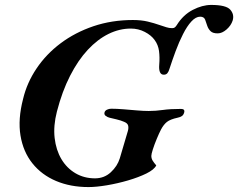

<svg xmlns="http://www.w3.org/2000/svg" viewBox="-20 -745 966 779"><path d="M339 14Q266 14 207.5 -10.7Q149 -35.4 111.5 -82.3Q73.9 -129.3 63.1 -195.4Q52.3 -261.4 73.6 -343.4Q89.2 -409.1 128.3 -467.2Q167.3 -525.3 225.9 -569.3Q284.5 -613.3 359 -638.6Q433.5 -663.8 518.9 -663.8Q553.4 -663.8 579.8 -657.4Q606.1 -651 625.8 -644Q644 -638 655.2 -634.4Q666.4 -630.8 678.4 -630.8Q685.7 -630.8 689.5 -634Q693.3 -637.1 697.3 -643.3Q723 -684.6 761.9 -704.8Q800.9 -725 836.8 -725Q897.6 -725 914.5 -705.5Q931.4 -686 923.9 -661.6Q917.5 -641.5 899.3 -625.5Q881.1 -609.6 863.2 -609.6Q843.5 -609.6 834.6 -618.3Q825.6 -627 821.2 -639.3Q816.9 -653.2 812.3 -665.2Q807.6 -677.3 792.2 -677.3Q774.3 -677.3 756.6 -658Q738.9 -638.8 722.7 -606.8Q706.4 -574.9 692.6 -537.6Q678.8 -500.3 667.3 -464.9Q664.5 -454.9 659.4 -448.4Q654.3 -441.9 644.4 -441.9Q622.8 -441.9 626.1 -483.2Q628.5 -512.7 625.2 -537.9Q621.8 -563.2 607.5 -582.5Q593.7 -602 567.5 -615.5Q541.4 -629.1 510.6 -629.1Q464.5 -629.1 420.2 -607.3Q375.9 -585.5 336.3 -543.1Q296.7 -500.7 264.4 -437.6Q232.1 -374.5 210.8 -292Q196.1 -234.6 201.7 -185.2Q207.4 -135.9 229.2 -99.3Q251 -62.7 286.3 -42Q321.5 -21.4 365.2 -21.4Q403 -21.4 429.6 -46.1Q456.2 -70.7 466 -102.5L498.9 -213.9Q502.3 -226.4 499.8 -235.8Q497.4 -245.2 483.4 -250.8Q470.4 -256.5 453.1 -260.6Q435.7 -264.7 424.5 -267.4Q416.1 -269.4 408.9 -274.8Q401.7 -280.3 404.1 -288.9Q405.8 -295.9 414 -299.9Q422.3 -303.9 431.2 -303.9Q453.4 -303.9 481.2 -301.6Q509.1 -299.3 536 -297Q562.9 -294.7 583.5 -294.7Q611.7 -294.7 641.1 -298.9Q670.5 -303.1 714.4 -303.1Q731.3 -303.1 727.2 -288.3Q724.7 -279.2 718.4 -274.4Q712 -269.7 700.9 -267.5Q670.7 -261 657.3 -250.3Q643.9 -239.6 633.3 -219.6Q625.1 -203.8 615.8 -181.2Q606.4 -158.6 600.2 -139.1Q594 -119.7 594 -112.5Q594 -101.9 599.4 -93.2Q604.7 -84.6 614 -73.9Q605.5 -56.7 574 -41.1Q542.4 -25.6 499.6 -13Q456.7 -0.5 413.3 6.8Q370 14 339 14Z"/></svg>

Font: EB Garamond
Style: Italic
Weight: 400
Italic angle: -17.2°
Designer: Georg Duffner and Octavio Pardo
Foundry: Georg Duffner
Version: Version 1.001